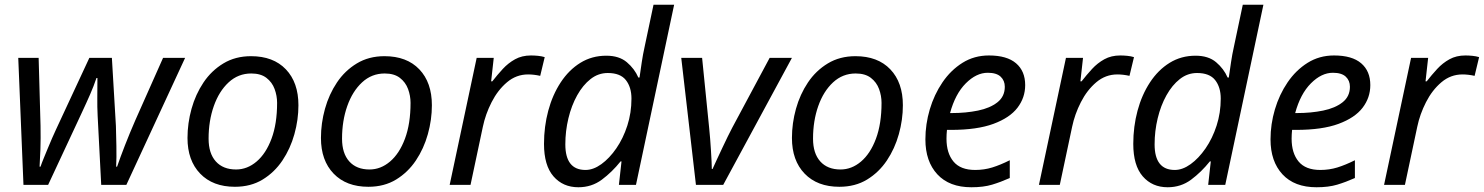

<svg xmlns="http://www.w3.org/2000/svg" viewBox="-20 -780 6260 810"><path d="M57 -536H143L151 -250Q152 -195 150.5 -150.5Q149 -106 147 -77H151Q156 -92 164.5 -112.5Q173 -133 182 -155Q191 -177 200 -197.5Q209 -218 216 -233L357 -536H452L469 -249Q470 -212 471 -163.5Q472 -115 470 -77H474Q487 -115 507 -166.5Q527 -218 551 -273L668 -536H761L513 0H407L392 -290Q390 -330 390.5 -366.5Q391 -403 391 -451H387Q381 -433 374.5 -416.5Q368 -400 360.5 -382.5Q353 -365 344 -345.5Q335 -326 323 -300L183 0H79Z M971 8Q878 8 824.5 -47.5Q771 -103 771 -198Q771 -260 788 -321Q805 -382 838.5 -432Q872 -482 922.5 -512.5Q973 -543 1039 -543Q1133 -543 1186 -487.5Q1239 -432 1239 -336Q1239 -275 1222 -214Q1205 -153 1171.5 -103Q1138 -53 1088 -22.5Q1038 8 971 8ZM976 -65Q1023 -65 1062.5 -98.5Q1102 -132 1125.5 -195Q1149 -258 1149 -346Q1149 -376 1138.5 -404.5Q1128 -433 1104 -451.5Q1080 -470 1040 -470Q985 -470 944.5 -432.5Q904 -395 882 -332.5Q860 -270 860 -195Q860 -133 890.5 -99Q921 -65 976 -65Z M1534 8Q1441 8 1387.5 -47.5Q1334 -103 1334 -198Q1334 -260 1351 -321Q1368 -382 1401.5 -432Q1435 -482 1485.5 -512.5Q1536 -543 1602 -543Q1696 -543 1749 -487.5Q1802 -432 1802 -336Q1802 -275 1785 -214Q1768 -153 1734.5 -103Q1701 -53 1651 -22.5Q1601 8 1534 8ZM1539 -65Q1586 -65 1625.5 -98.5Q1665 -132 1688.5 -195Q1712 -258 1712 -346Q1712 -376 1701.5 -404.5Q1691 -433 1667 -451.5Q1643 -470 1603 -470Q1548 -470 1507.5 -432.5Q1467 -395 1445 -332.5Q1423 -270 1423 -195Q1423 -133 1453.5 -99Q1484 -65 1539 -65Z M1877 0 1991 -536H2063L2052 -437H2057Q2078 -464 2101 -489Q2124 -514 2153 -530Q2182 -546 2220 -546Q2234 -546 2249.5 -544.5Q2265 -543 2278 -539L2259 -460Q2232 -466 2208 -466Q2158 -466 2119 -433Q2080 -400 2054 -349Q2028 -298 2017 -245L1965 0Z M2420 10Q2355 10 2315 -36Q2275 -82 2275 -173Q2275 -246 2293 -313Q2311 -380 2345.5 -432.5Q2380 -485 2428.5 -515Q2477 -545 2538 -545Q2592 -545 2624.5 -517.5Q2657 -490 2673 -453H2678Q2683 -487 2687.5 -518Q2692 -549 2700 -585L2737 -760H2824L2663 0H2591L2602 -99H2598Q2562 -54 2519 -22Q2476 10 2420 10ZM2450 -63Q2483 -63 2517 -87.5Q2551 -112 2580 -154Q2609 -196 2626.5 -250Q2644 -304 2644 -364Q2644 -412 2620.5 -442Q2597 -472 2544 -472Q2504 -472 2471.5 -446.5Q2439 -421 2415 -378Q2391 -335 2378 -281Q2365 -227 2365 -171Q2365 -63 2450 -63Z M2854 -536H2942L2972 -238Q2974 -219 2976 -193.5Q2978 -168 2979.5 -143.5Q2981 -119 2982 -98Q2983 -77 2983 -67H2986Q2994 -85 3005 -108.5Q3016 -132 3027.5 -156.5Q3039 -181 3050 -203.5Q3061 -226 3069 -241L3227 -536H3321L3031 0H2916Z M3521 8Q3428 8 3374.5 -47.5Q3321 -103 3321 -198Q3321 -260 3338 -321Q3355 -382 3388.5 -432Q3422 -482 3472.5 -512.5Q3523 -543 3589 -543Q3683 -543 3736 -487.5Q3789 -432 3789 -336Q3789 -275 3772 -214Q3755 -153 3721.5 -103Q3688 -53 3638 -22.5Q3588 8 3521 8ZM3526 -65Q3573 -65 3612.5 -98.5Q3652 -132 3675.5 -195Q3699 -258 3699 -346Q3699 -376 3688.5 -404.5Q3678 -433 3654 -451.5Q3630 -470 3590 -470Q3535 -470 3494.5 -432.5Q3454 -395 3432 -332.5Q3410 -270 3410 -195Q3410 -133 3440.5 -99Q3471 -65 3526 -65Z M4078 10Q3985 10 3934.5 -44.5Q3884 -99 3884 -192Q3884 -256 3902.5 -318.5Q3921 -381 3956 -432.5Q3991 -484 4040.5 -515Q4090 -546 4152 -546Q4228 -546 4266.5 -513Q4305 -480 4305 -421Q4305 -368 4272.5 -325.5Q4240 -283 4171 -257.5Q4102 -232 3992 -232H3975Q3974 -223 3973.5 -213Q3973 -203 3973 -195Q3973 -134 4002.5 -98.5Q4032 -63 4094 -63Q4132 -63 4166 -73.5Q4200 -84 4240 -104V-29Q4202 -12 4165.5 -1Q4129 10 4078 10ZM3988 -303H3995Q4055 -303 4106 -313.5Q4157 -324 4188 -348.5Q4219 -373 4219 -414Q4219 -440 4201.5 -456.5Q4184 -473 4147 -473Q4099 -473 4054.5 -428.5Q4010 -384 3988 -303Z M4363 0 4477 -536H4549L4538 -437H4543Q4564 -464 4587 -489Q4610 -514 4639 -530Q4668 -546 4706 -546Q4720 -546 4735.5 -544.5Q4751 -543 4764 -539L4745 -460Q4718 -466 4694 -466Q4644 -466 4605 -433Q4566 -400 4540 -349Q4514 -298 4503 -245L4451 0Z M4906 10Q4841 10 4801 -36Q4761 -82 4761 -173Q4761 -246 4779 -313Q4797 -380 4831.5 -432.5Q4866 -485 4914.5 -515Q4963 -545 5024 -545Q5078 -545 5110.5 -517.5Q5143 -490 5159 -453H5164Q5169 -487 5173.5 -518Q5178 -549 5186 -585L5223 -760H5310L5149 0H5077L5088 -99H5084Q5048 -54 5005 -22Q4962 10 4906 10ZM4936 -63Q4969 -63 5003 -87.5Q5037 -112 5066 -154Q5095 -196 5112.5 -250Q5130 -304 5130 -364Q5130 -412 5106.5 -442Q5083 -472 5030 -472Q4990 -472 4957.5 -446.5Q4925 -421 4901 -378Q4877 -335 4864 -281Q4851 -227 4851 -171Q4851 -63 4936 -63Z M5534 10Q5441 10 5390.5 -44.5Q5340 -99 5340 -192Q5340 -256 5358.5 -318.5Q5377 -381 5412 -432.5Q5447 -484 5496.5 -515Q5546 -546 5608 -546Q5684 -546 5722.5 -513Q5761 -480 5761 -421Q5761 -368 5728.5 -325.5Q5696 -283 5627 -257.5Q5558 -232 5448 -232H5431Q5430 -223 5429.5 -213Q5429 -203 5429 -195Q5429 -134 5458.5 -98.5Q5488 -63 5550 -63Q5588 -63 5622 -73.5Q5656 -84 5696 -104V-29Q5658 -12 5621.5 -1Q5585 10 5534 10ZM5444 -303H5451Q5511 -303 5562 -313.5Q5613 -324 5644 -348.5Q5675 -373 5675 -414Q5675 -440 5657.5 -456.5Q5640 -473 5603 -473Q5555 -473 5510.5 -428.5Q5466 -384 5444 -303Z M5819 0 5933 -536H6005L5994 -437H5999Q6020 -464 6043 -489Q6066 -514 6095 -530Q6124 -546 6162 -546Q6176 -546 6191.5 -544.5Q6207 -543 6220 -539L6201 -460Q6174 -466 6150 -466Q6100 -466 6061 -433Q6022 -400 5996 -349Q5970 -298 5959 -245L5907 0Z"/></svg>

Font: BC Sans
Style: Italic
Weight: 400
Italic angle: -12°
Designer: Monotype Design Team
Designer: Province of B.C.
Foundry: Monotype Imaging Inc.
Version: Version 2.000;GOOG;noto-source:20170915:90ef993387c0